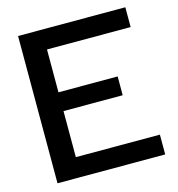

<svg xmlns="http://www.w3.org/2000/svg" viewBox="-108 -823 852 918"><g transform="rotate(-15 318.0 -364.5)"><path d="M64 0V-729H595V-631H181V-98H597V0ZM165 -326V-419H474V-326Z"/></g></svg>

Font: Hubot Sans Medium
Style: Regular
Weight: 500
Designer: Deni Anggara
Foundry: GitHub, Inc., Subsidiary of Microsoft Corporation
Version: Version 2.000